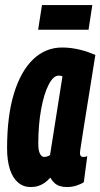

<svg xmlns="http://www.w3.org/2000/svg" viewBox="-20 -746 405 776"><path d="M250.8 10Q234.4 10 221.8 5.9Q209.2 1.9 200 -6.6Q190.8 -15.1 183.2 -28.1Q172.7 -15.8 160.6 -7.3Q148.4 1.2 134.6 5.6Q120.7 10 104.2 10Q74.3 10 52.8 -8.5Q31.2 -26.9 19.9 -62.2Q8.6 -97.5 8.6 -146.9Q8.6 -277.2 36.4 -368Q64.2 -458.8 114.2 -506.4Q164.2 -554 231.2 -554Q250.1 -554 268 -551.6Q285.8 -549.2 303 -545.1Q320.1 -541 335.6 -535.6Q351 -530.1 365.4 -524Q347.6 -412.9 336.1 -340.9Q324.5 -268.9 317.8 -226.8Q311 -184.6 308.1 -164.2Q305.1 -143.8 304.1 -137.3Q303.1 -130.7 303.1 -128.7Q303.1 -120.2 306 -116Q308.9 -111.7 317.1 -111.7Q320.9 -111.7 324.8 -112.3Q328.6 -112.9 332.7 -114.8L318.8 -9.8Q307 -1.6 288.6 4.2Q270.2 10 250.8 10ZM182.3 -119.7 232.4 -437Q228.9 -439.2 225.3 -439.8Q221.6 -440.4 216.9 -440.4Q195.6 -440.4 176.7 -403.9Q157.8 -367.4 146.3 -304.7Q134.7 -242 134.7 -164.3Q134.7 -138.1 141.5 -124.9Q148.3 -111.6 159.2 -111.6Q163.6 -111.6 167.7 -112.7Q171.7 -113.8 175.6 -115.5Q179.5 -117.2 182.3 -119.7ZM134.1 -625.8 149.7 -725.6H353.1L337.9 -625.8Z"/></svg>

Font: Georama ExtraCondensed Thin
Style: Italic
Weight: 100
Width: 2
Italic angle: -9°
Designer: Jean-Baptiste Levee
Foundry: Production Type
Version: Version 1.001